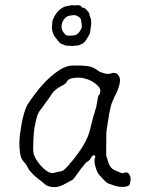

<svg xmlns="http://www.w3.org/2000/svg" viewBox="-20 -731 602 760"><path d="M276.4 -670.9Q271.5 -670.9 269.5 -670.9Q250 -669.9 240.2 -662.1Q223.6 -646.5 223.6 -626Q223.6 -617.2 226.6 -610.4Q227.5 -607.4 236.3 -596.7Q238.3 -592.8 242.7 -591.3Q247.1 -589.8 255.9 -589.8Q256.8 -589.8 258.8 -589.8Q273.4 -589.8 282.2 -593.8Q291 -598.6 297.9 -610.4Q303.7 -620.1 303.7 -625.5Q303.7 -630.9 303.7 -631.8Q303.7 -633.8 300.8 -652.3Q299.8 -660.2 287.1 -667Q281.2 -669.9 279.3 -670.9Q276.4 -670.9 276.4 -670.9ZM188.5 -651.4Q199.2 -677.7 214.8 -691.4Q229.5 -704.1 245.1 -707Q265.6 -711.9 272.5 -710Q276.4 -710 281.2 -710Q297.9 -711.9 301.8 -705.1Q303.7 -703.1 305.7 -701.2Q306.6 -701.2 309.6 -700.2H310.5Q315.4 -700.2 324.2 -690.4Q334 -679.7 334 -674.8V-670.9Q335 -668.9 335.9 -667Q336.9 -663.1 337.9 -660.2Q340.8 -658.2 340.8 -644.5Q341.8 -641.6 340.8 -632.8Q336.9 -604.5 335.9 -599.6Q335.9 -596.7 324.2 -578.1Q316.4 -564.5 310.5 -561.5V-560.5Q294.9 -551.8 287.1 -550.8Q269.5 -549.8 268.6 -548.8Q266.6 -548.8 253.9 -549.8L238.3 -550.8Q235.4 -553.7 224.6 -556.6Q218.8 -558.6 215.8 -562.5L209 -570.3Q193.4 -588.9 190.4 -597.7Q185.5 -611.3 185.5 -620.1Q185.5 -624 185.5 -625Q187.5 -649.4 188.5 -651.4ZM222.7 -390.6Q219.7 -389.6 216.8 -386.7Q214.8 -385.7 213.9 -384.8V-385.7L212.9 -384.8Q211.9 -383.8 210.9 -383.8H210L209 -382.8Q203.1 -377.9 197.3 -373Q192.4 -369.1 187.5 -362.3Q181.6 -355.5 178.7 -349.6Q175.8 -344.7 170.9 -337.9Q165 -331.1 159.2 -322.3L151.4 -311.5Q146.5 -303.7 140.6 -296.9Q129.9 -284.2 125 -264.6Q120.1 -245.1 116.2 -223.6Q113.3 -201.2 112.3 -180.7Q111.3 -160.2 111.3 -146.5Q111.3 -146.5 111.3 -137.7Q111.3 -133.8 112.3 -127.9Q113.3 -118.2 121.1 -103.5Q128.9 -89.8 139.6 -77.1Q151.4 -63.5 164.1 -54.7Q181.6 -43.9 190.4 -45.9Q197.3 -47.9 205.1 -49.8Q226.6 -52.7 233.4 -58.6Q240.2 -64.5 247.1 -72.3Q253.9 -78.1 256.8 -84Q266.6 -93.8 281.2 -113.3Q300.8 -138.7 315.4 -165Q330.1 -192.4 335.9 -215.8Q348.6 -266.6 349.6 -270.5Q353.5 -280.3 353.5 -282.2L354.5 -283.2L355.5 -291Q356.4 -293 359.4 -302.7Q361.3 -307.6 362.3 -314.5Q363.3 -319.3 364.3 -326.2Q365.2 -332 366.2 -336.9Q367.2 -342.8 368.2 -347.7Q370.1 -351.6 370.1 -354.5H371.1L372.1 -355.5Q377 -358.4 377 -373Q377 -382.8 366.2 -392.6Q357.4 -401.4 344.7 -408.7Q332 -416 317.4 -419.9Q303.7 -423.8 292 -423.8Q277.3 -423.8 262.7 -420.9Q249 -418 240.2 -401.4Q239.3 -401.4 239.3 -400.4H238.3Q237.3 -399.4 235.4 -397.5H234.4Q232.4 -395.5 230.5 -394.5Q225.6 -392.6 222.7 -390.6ZM477.5 7.8Q473.6 8.8 461.9 8.8Q450.2 8.8 436.5 4.9Q421.9 0 408.2 -4.9Q398.4 -8.8 372.1 -40Q364.3 -48.8 358.4 -69.3Q350.6 -93.8 356.4 -108.4Q359.4 -114.3 352.5 -116.2L350.6 -117.2L348.6 -116.2Q343.8 -112.3 340.8 -107.4Q336.9 -100.6 335 -97.7Q318.4 -86.9 314.5 -80.1Q305.7 -70.3 297.9 -59.6Q286.1 -43 277.8 -31.7Q269.5 -20.5 267.6 -19.5Q264.6 -17.6 231.4 0Q223.6 3.9 213.9 6.8Q205.1 9.8 196.3 9.8Q169.9 9.8 156.2 -2.9Q150.4 -8.8 139.6 -16.6Q128.9 -24.4 120.1 -32.2Q111.3 -40 103.5 -48.8Q95.7 -56.6 92.8 -62.5Q88.9 -70.3 85 -77.1Q81.1 -83 74.2 -90.8Q62.5 -102.5 59.6 -124Q56.6 -145.5 56.6 -161.1Q56.6 -175.8 58.6 -196.3Q61.5 -217.8 65.4 -240.2Q69.3 -261.7 75.2 -282.2Q81.1 -302.7 87.9 -315.4Q98.6 -333 118.2 -358.4Q136.7 -383.8 159.2 -407.2Q181.6 -429.7 207 -448.2Q231.4 -465.8 255.9 -470.7Q264.6 -471.7 271.5 -471.7Q279.3 -471.7 286.1 -471.7Q303.7 -471.7 323.2 -469.7Q341.8 -467.8 354.5 -460Q360.4 -456.1 367.2 -452.1Q376 -445.3 381.8 -444.3Q387.7 -442.4 393.6 -440.4Q400.4 -438.5 408.2 -438.5H409.2Q416 -438.5 421.9 -441.4L423.8 -442.4Q424.8 -442.4 428.7 -442.4H427.7H428.7Q443.4 -442.4 448.2 -433.6Q455.1 -423.8 455.1 -414.1Q455.1 -405.3 452.1 -393.6Q446.3 -377 445.3 -373Q441.4 -364.3 436.5 -353.5H435.5Q431.6 -343.8 426.8 -333Q420.9 -321.3 418 -307.6Q412.1 -282.2 412.1 -280.3Q403.3 -222.7 402.3 -217.8Q400.4 -211.9 400.4 -152.3V-119.1Q400.4 -111.3 403.3 -106.4Q404.3 -102.5 410.2 -85Q418 -61.5 440.4 -54.7Q447.3 -51.8 460.9 -45.9Q466.8 -43.9 471.7 -47.9Q481.4 -48.8 483.4 -47.9H484.4Q486.3 -47.9 490.2 -43Q494.1 -37.1 496.1 -31.2Q498 -22.5 496.1 -13.7Q494.1 -1 491.2 2.9Q488.3 4.9 477.5 7.8Z"/></svg>

Font: ToneOZ-YinPZ-Tsuipita-TC
Style: Regular
Weight: 400
Designer: ÂÆ£ÂøóÂáåJeffrey Xuan(jeffreyx@gmail.com, ToneOZ.com) ÈòøÂù§(cjkFonts)
Foundry: ToneOZ
Version: Version 0.24071